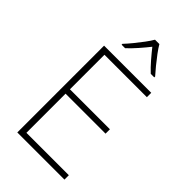

<svg xmlns="http://www.w3.org/2000/svg" viewBox="-283 -1032 1117 1117"><g transform="rotate(45 275.5 -474.0)"><path d="M490 0H102V-714H490V-678H141V-394H470V-358H141V-36H490ZM323 -948Q335 -927 355.5 -899.5Q376 -872 398.5 -844.5Q421 -817 439 -797V-790H410Q383 -815 355 -847.5Q327 -880 305 -908Q283 -880 254.5 -847.5Q226 -815 199 -790H170V-797Q189 -817 211.5 -844.5Q234 -872 254.5 -899.5Q275 -927 287 -948Z"/></g></svg>

Font: Noto Sans Kannada ExtraLight
Style: Regular
Weight: 200
Designer: Jelle Bosma - Monotype Design Team
Foundry: Monotype Imaging Inc.
Version: Version 2.005; ttfautohint (v1.8.4.7-5d5b)